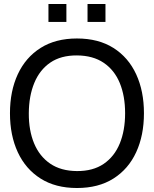

<svg xmlns="http://www.w3.org/2000/svg" viewBox="-20 -928 772 963"><path d="M419 -818V-908H509V-818ZM223 -818V-908H313V-818ZM366 15Q258.5 15 183.5 -32.5Q108.5 -80 69.2 -164.5Q30 -249 30 -360Q30 -471 69.2 -555.5Q108.5 -640 183.5 -687.5Q258.5 -735 366 -735Q474 -735 549 -687.5Q624 -640 663 -555.5Q702 -471 702 -360Q702 -249 663 -164.5Q624 -80 549 -32.5Q474 15 366 15ZM366 -70Q446.5 -69.5 500.2 -106.2Q554 -143 580.8 -208.5Q607.5 -274 607.5 -360Q607.5 -446.5 580.8 -511.5Q554 -576.5 500.2 -613Q446.5 -649.5 366 -650Q285.5 -650.5 232.2 -614Q179 -577.5 152 -512Q125 -446.5 124.5 -360Q124 -274 151 -209Q178 -144 231.8 -107.2Q285.5 -70.5 366 -70Z"/></svg>

Font: Manrope ExtraLight Medium
Style: Regular
Weight: 500
Version: Version 4.504